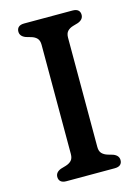

<svg xmlns="http://www.w3.org/2000/svg" viewBox="-109 -761 594 823"><g transform="rotate(-15 188.5 -350.0)"><path d="M247.4 -107.8Q247.4 -88.3 256.9 -78.7Q266.3 -69 282.4 -64.2L304.4 -57.8Q329 -48.4 329 -27.6Q329 -14.6 320.9 -7.3Q312.7 0 295.8 0H81.6Q65 0 56.7 -7.3Q48.4 -14.6 48.4 -27.6Q48.4 -48.4 73 -57.8L95 -64.2Q111.3 -69 120.6 -78.7Q130 -88.3 130 -107.8V-592.2Q130 -611.7 120.6 -621.5Q111.3 -631.3 95 -635.8L73 -642.2Q48.4 -651.6 48.4 -672.4Q48.4 -685.4 56.7 -692.7Q65 -700 81.6 -700H295.8Q312.7 -700 320.9 -692.7Q329 -685.4 329 -672.4Q329 -651.6 304.4 -642.2L282.4 -635.8Q266.3 -631.3 256.9 -621.5Q247.4 -611.7 247.4 -592.2Z"/></g></svg>

Font: Fraunces SuperSoft 9pt
Style: Regular
Weight: 900
Version: Version 1.000;[b76b70a41]